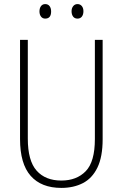

<svg xmlns="http://www.w3.org/2000/svg" viewBox="-20 -909 600 939"><path d="M482 -228Q482 -142 456.5 -89.5Q431 -37 385.5 -13.5Q340 10 280 10Q182 10 130 -49Q78 -108 78 -229V-714H116V-231Q116 -123 159 -74.5Q202 -26 280 -26Q355 -26 399.5 -72Q444 -118 444 -229V-714H482ZM173 -853Q173 -869 180.5 -879Q188 -889 201 -889Q215 -889 222.5 -879Q230 -869 230 -853Q230 -818 201 -818Q188 -818 180.5 -828Q173 -838 173 -853ZM330 -854Q330 -869 338 -879Q346 -889 359 -889Q372 -889 380 -879.5Q388 -870 388 -854Q388 -838 380.5 -828Q373 -818 359 -818Q345 -818 337.5 -828Q330 -838 330 -854Z"/></svg>

Font: Noto Sans Lao Looped Condensed ExtraLight
Style: Regular
Weight: 200
Width: 3
Designer: Mark Frömberg, Ben Mitchell
Foundry: The Fontpad Ltd
Version: Version 1.002; ttfautohint (v1.8.4.7-5d5b)